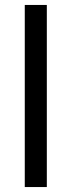

<svg xmlns="http://www.w3.org/2000/svg" viewBox="-20 -755 289 775"><path d="M80 0V-735H169V0Z"/></svg>

Font: Vela Sans Med
Style: Regular
Weight: 500
Designer: Principal design: Mikhail Sharanda - project Manrope.
Design modification: Ravid Balaliev
Foundry: Mikhail Sharanda
Version: Version 1.001